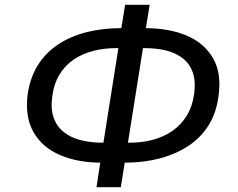

<svg xmlns="http://www.w3.org/2000/svg" viewBox="-20 -754 989 798"><path d="M381 24 400 -99 423 -78H401Q303 -78 229.5 -109.5Q156 -141 119.5 -204.5Q83 -268 95 -362Q105 -431 137 -482.5Q169 -534 220.5 -568.5Q272 -603 338.5 -620Q405 -637 483 -637H510L481 -617L500 -734H602L583 -616L559 -637H582Q683 -637 756 -606Q829 -575 865.5 -512Q902 -449 888 -353Q879 -284 846.5 -232.5Q814 -181 762 -147Q710 -113 643.5 -95.5Q577 -78 500 -78H473L502 -99L482 24ZM406 -137 476 -579 495 -554H462Q413 -554 368 -542.5Q323 -531 287 -507Q251 -483 227.5 -444.5Q204 -406 197 -352Q190 -300 203.5 -263.5Q217 -227 246.5 -204Q276 -181 317 -171Q358 -161 404 -161H434ZM508 -137 488 -161H522Q571 -161 615.5 -173Q660 -185 696 -209.5Q732 -234 756 -273Q780 -312 787 -364Q794 -417 781 -453.5Q768 -490 738.5 -512.5Q709 -535 669 -544.5Q629 -554 581 -554H550L578 -578Z"/></svg>

Font: Nunito Sans 7pt Medium
Style: Italic
Weight: 500
Italic angle: -9°
Designer: Vernon Adams
Foundry: Vernon Adams
Version: Version 3.101;gftools[0.9.27]